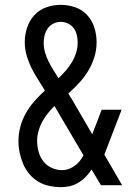

<svg xmlns="http://www.w3.org/2000/svg" viewBox="-20 -763 540 791"><path d="M231 8Q207 8 183 3Q159 -2 138 -14.5Q117 -27 101 -46Q85 -65 75.5 -87.5Q66 -110 61 -134Q56 -158 56 -182Q56 -212 64 -241.5Q72 -271 87 -297.5Q102 -324 122.5 -347Q143 -370 165 -390Q151 -413 136 -436.5Q121 -460 109 -484.5Q97 -509 89.5 -535.5Q82 -562 82 -589Q82 -619 91.5 -648.5Q101 -678 121.5 -700.5Q142 -723 171 -733Q200 -743 230 -743Q261 -743 290 -733Q319 -723 339.5 -700.5Q360 -678 369 -648.5Q378 -619 378 -589Q378 -557 368.5 -527Q359 -497 343 -470.5Q327 -444 306 -421.5Q285 -399 262 -378Q265 -372 268 -366.5Q271 -361 275 -356L360 -210L399 -311H481L421 -155Q418 -148 415.5 -140.5Q413 -133 410 -126L483 0H396L357 -65Q342 -40 319 -21.5Q296 -3 268 4L262 5L255 6Q249 7 243 7.5Q237 8 231 8ZM221 -441Q237 -456 251 -472Q265 -488 276 -506.5Q287 -525 293.5 -545.5Q300 -566 300 -588Q300 -603 296.5 -618.5Q293 -634 284 -646.5Q275 -659 260.5 -666Q246 -673 230 -673Q215 -673 200.5 -666Q186 -659 177 -646.5Q168 -634 164 -618.5Q160 -603 160 -587Q160 -567 165.5 -547.5Q171 -528 180 -510Q189 -492 199.5 -475Q210 -458 221 -441ZM236 -62Q250 -62 263.5 -67Q277 -72 288 -80Q299 -88 308 -99Q317 -110 324 -123L208 -320Q207 -322 206 -323.5Q205 -325 204 -326Q190 -312 177 -296Q164 -280 154 -261.5Q144 -243 138.5 -223Q133 -203 133 -183Q133 -160 139 -138Q145 -116 158.5 -98.5Q172 -81 193 -71.5Q214 -62 236 -62Z"/></svg>

Font: Zed Mono
Style: Regular
Weight: 400
Monospace: yes
Designer: Belleve Invis
Foundry: Belleve Invis
Version: Version 1.0.0; ttfautohint (v1.8.4)